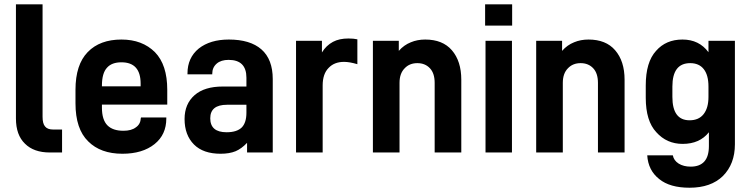

<svg xmlns="http://www.w3.org/2000/svg" viewBox="-20 -710 3496 894"><path d="M96.2 -41Q54.2 -81.5 54.2 -158.2V-689.9H178.2V-166Q178.2 -134.3 189.9 -121.1Q201.2 -106.9 227.1 -106.9H269V0H211.9Q137.2 0 96.2 -41Z M454.6 -209Q454.6 -151.9 480.5 -126Q505.4 -101.1 554.7 -101.1Q592.3 -101.1 612.8 -117.2Q634.3 -131.8 635.7 -160.2L636.7 -163.1H754.4V-158.2Q754.4 -83 699.7 -39.1Q643.6 5.9 549.8 5.9Q448.2 5.9 390.6 -51.8Q331.5 -109.4 331.5 -229V-292Q331.5 -409.2 388.7 -467.8Q445.3 -525.9 545.4 -525.9Q642.6 -525.9 701.7 -466.8Q758.8 -408.2 758.8 -292V-223.1H454.6ZM478.5 -395Q454.6 -369.6 454.6 -311V-308.1H634.8V-320.8Q634.8 -419.9 545.4 -419.9Q500.5 -419.9 478.5 -395Z M1197.3 -480Q1250 -433.6 1250 -341.8V0H1130.4V-44.9Q1104.5 -17.6 1077.1 -5.9Q1048.3 5.9 1007.3 5.9Q926.3 5.9 883.3 -37.1Q839.4 -81.1 839.4 -155.8Q839.4 -226.1 886.2 -267.1Q932.1 -307.1 1017.1 -307.1H1127.4V-348.1Q1127.4 -431.2 1044.4 -431.2Q1009.3 -431.2 989.3 -414.1Q968.3 -396 968.3 -367.2V-363.8H853V-368.2Q853 -440.9 905.3 -483.9Q958.5 -525.9 1045.4 -525.9Q1145 -525.9 1197.3 -480ZM1106.4 -117.2Q1127.4 -139.6 1127.4 -185.1V-222.2H1037.1Q959 -222.2 959 -159.2Q959 -94.2 1035.2 -94.2Q1083.5 -94.2 1106.4 -117.2Z M1479 -520V-465.8Q1498.5 -498 1530.3 -515.1Q1559.6 -530.8 1602.1 -530.8Q1626.5 -530.8 1644 -526.9V-411.1Q1607.9 -421.9 1582 -421.9Q1536.6 -421.9 1510.3 -394Q1482.4 -366.2 1482.4 -312V0H1358.4V-520Z M1836.9 -520V-473.1Q1860.8 -500.5 1893.1 -513.2Q1923.3 -525.9 1960 -525.9Q2041 -525.9 2084 -476.1Q2127.9 -425.3 2127.9 -338.9V0H2003.9V-324.2Q2003.9 -368.7 1981.9 -392.1Q1959.5 -416 1923.3 -416Q1886.7 -416 1864.3 -392.1Q1840.3 -368.2 1840.3 -324.2V0H1716.3V-520Z M2364.7 -689.9V-590.8H2238.8V-689.9ZM2363.8 -520V0H2240.7V-520Z M2597.2 -520V-473.1Q2621.1 -500.5 2653.3 -513.2Q2683.6 -525.9 2720.2 -525.9Q2801.3 -525.9 2844.2 -476.1Q2888.2 -425.3 2888.2 -338.9V0H2764.2V-324.2Q2764.2 -368.7 2742.2 -392.1Q2719.7 -416 2683.6 -416Q2647 -416 2624.5 -392.1Q2600.6 -368.2 2600.6 -324.2V0H2476.6V-520Z M3049.8 124Q2998 83.5 2993.7 13.2H3112.8Q3117.2 37.1 3140.1 51.8Q3163.1 65.9 3195.8 65.9Q3280.8 65.9 3280.8 -29.8V-94.2Q3237.8 -40 3158.7 -40Q3084.5 -40 3036.1 -94.2Q2986.8 -146.5 2986.8 -254.9V-312Q2986.8 -420.9 3034.7 -473.1Q3080.6 -525.9 3157.7 -525.9Q3235.4 -525.9 3278.8 -466.8V-520H3401.9V-38.1Q3401.9 53.7 3345.7 109.9Q3290 164.1 3190.9 164.1Q3099.1 164.1 3049.8 124ZM3255.9 -178.2Q3278.8 -207 3278.8 -258.8V-307.1Q3278.8 -360.4 3256.8 -388.2Q3234.9 -416 3193.8 -416Q3110.8 -416 3110.8 -307.1V-258.8Q3110.8 -149.9 3190.9 -149.9Q3233.4 -149.9 3255.9 -178.2Z"/></svg>

Font: D-DIN-PRO
Style: Bold
Weight: 700
Designer: Charles Nix
Foundry: Datto Inc.
Version: Version 1.000;hotconv 1.0.109;makeotfexe 2.5.65596